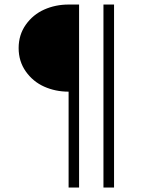

<svg xmlns="http://www.w3.org/2000/svg" viewBox="-20 -710 658 850"><path d="M283.7 120.1V-304.2Q225.6 -304.2 175.8 -326.4Q126 -348.6 94.2 -393.6Q62.5 -438.5 62.5 -497.1Q62.5 -555.7 94.2 -600.6Q126 -645.5 175.8 -667.7Q225.6 -689.9 283.7 -689.9H330.1V120.1ZM438 120.1V-689.9H484.9V120.1Z"/></svg>

Font: HK Grotesk Legacy
Style: Regular
Weight: 400
Designer: Alfredo Marco Pradil
Foundry: Hanken Design Co.
Version: Version 2.022;PS 002.022;hotconv 1.0.88;makeotf.lib2.5.64775